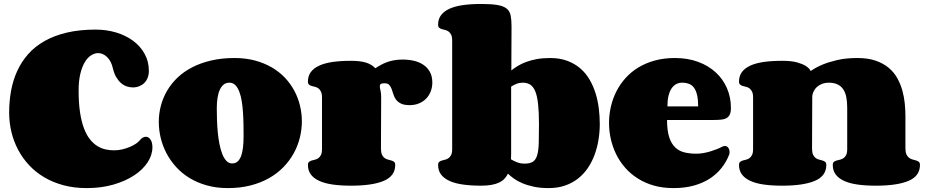

<svg xmlns="http://www.w3.org/2000/svg" viewBox="-20 -941 4694 973"><path d="M419.4 12.2Q355.5 12.2 301.8 -2.2Q248 -16.6 204.3 -42.5Q160.6 -68.4 127.4 -104Q94.2 -139.6 71.8 -182.1Q49.3 -224.6 37.8 -272.2Q26.4 -319.8 26.4 -370.1Q26.4 -427.7 36.1 -481.2Q45.9 -534.7 67.4 -581.5Q88.9 -628.4 123 -667Q157.2 -705.6 206.1 -733.2Q254.9 -760.7 319.1 -775.9Q383.3 -791 465.3 -791Q519.5 -791 568.4 -776.4Q617.2 -761.7 654.1 -734.6Q690.9 -707.5 712.6 -668.7Q734.4 -629.9 734.4 -582Q734.4 -562.5 728.3 -546.9Q722.2 -531.2 711.2 -520.5Q700.2 -509.8 685.3 -503.9Q670.4 -498 653.3 -498Q638.2 -498 623 -502.9Q607.9 -507.8 594.2 -519.3Q580.6 -530.8 569.6 -549.1Q558.6 -567.4 552.2 -594.2Q543.5 -632.3 522.5 -652.1Q501.5 -671.9 477.5 -671.9Q459.5 -671.9 441.7 -660.6Q423.8 -649.4 409.9 -626.2Q396 -603 387.2 -567.4Q378.4 -531.7 378.4 -482.9Q378.4 -418.5 385.7 -370.8Q393.1 -323.2 406 -289.6Q418.9 -255.9 436.3 -234.4Q453.6 -212.9 473.6 -200.7Q493.7 -188.5 515.1 -183.8Q536.6 -179.2 558.1 -179.2Q580.1 -179.2 601.1 -184.3Q622.1 -189.5 639.4 -197Q656.7 -204.6 669.2 -213.1Q681.6 -221.7 687.5 -229Q694.8 -238.8 703.4 -243.4Q711.9 -248 719.2 -248Q732.9 -248 742.7 -233.9Q752.4 -219.7 752.4 -194.8Q752.4 -155.8 728.3 -118.7Q704.1 -81.5 660.2 -52.5Q616.2 -23.4 554.9 -5.6Q493.7 12.2 419.4 12.2Z M1134.8 12.2Q1076.7 12.2 1028.1 -1.5Q979.5 -15.1 940.7 -38.8Q901.9 -62.5 872.6 -94.7Q843.3 -127 823.7 -164.3Q804.2 -201.7 794.4 -242.2Q784.7 -282.7 784.7 -323.2Q784.7 -364.7 795.2 -405Q805.7 -445.3 826.9 -481.4Q848.1 -517.6 879.9 -547.9Q911.6 -578.1 954.3 -600.1Q997.1 -622.1 1050.5 -634.5Q1104 -647 1168.5 -647Q1225.1 -647 1272.2 -634.3Q1319.3 -621.6 1357.4 -599.4Q1395.5 -577.1 1424.1 -546.9Q1452.6 -516.6 1471.7 -481Q1490.7 -445.3 1500.2 -405.8Q1509.8 -366.2 1509.8 -326.2Q1509.8 -284.7 1499.5 -243.2Q1489.3 -201.7 1468.5 -164.1Q1447.8 -126.5 1416.5 -94.2Q1385.3 -62 1343.5 -38.3Q1301.8 -14.6 1249.5 -1.2Q1197.3 12.2 1134.8 12.2ZM1156.7 -112.8Q1172.9 -112.8 1183.8 -122.3Q1194.8 -131.8 1201.7 -149.9Q1208.5 -168 1211.4 -193.6Q1214.4 -219.2 1214.4 -251Q1214.4 -278.8 1213.9 -309.8Q1213.4 -340.8 1211.4 -370.8Q1209.5 -400.9 1205.1 -428.2Q1200.7 -455.6 1192.6 -476.6Q1184.6 -497.6 1172.4 -509.8Q1160.2 -522 1142.6 -522Q1125.5 -522 1113.5 -512.5Q1101.6 -502.9 1093.8 -485.8Q1085.9 -468.8 1082.3 -444.8Q1078.6 -420.9 1078.6 -392.1Q1078.6 -365.2 1079.6 -334Q1080.6 -302.7 1083.5 -271.7Q1086.4 -240.7 1092 -211.9Q1097.7 -183.1 1106.2 -161.1Q1114.7 -139.2 1127.2 -126Q1139.6 -112.8 1156.7 -112.8Z M1910.6 -188Q1910.6 -168 1916 -156.7Q1921.4 -145.5 1929.4 -139.9Q1937.5 -134.3 1946.8 -132.1Q1956.1 -129.9 1964.1 -127.4Q1972.2 -125 1977.5 -120.4Q1982.9 -115.7 1982.9 -105Q1982.9 -49.3 1925.3 -24.7Q1867.7 0 1758.8 0Q1706.1 0 1665.5 -5.9Q1625 -11.7 1597.2 -24.7Q1569.3 -37.6 1554.9 -57.4Q1540.5 -77.1 1540.5 -105Q1540.5 -115.7 1545.9 -120.4Q1551.3 -125 1559.1 -127.4Q1566.9 -129.9 1576.2 -131.8Q1585.4 -133.8 1593.3 -139.4Q1601.1 -145 1606.4 -155.5Q1611.8 -166 1611.8 -186V-446.8Q1611.8 -466.3 1606.4 -477.1Q1601.1 -487.8 1593.3 -493.4Q1585.4 -499 1576.2 -501Q1566.9 -502.9 1559.1 -505.4Q1551.3 -507.8 1545.9 -512.5Q1540.5 -517.1 1540.5 -527.8Q1540.5 -555.7 1554.9 -575.4Q1569.3 -595.2 1597.2 -608.2Q1625 -621.1 1665.5 -627Q1706.1 -632.8 1758.8 -632.8Q1807.1 -632.8 1836.2 -623.3Q1865.2 -613.8 1881.8 -595.2Q1895.5 -604 1910.2 -612.1Q1924.8 -620.1 1941.4 -626.2Q1958 -632.3 1977.5 -635.7Q1997.1 -639.2 2020.5 -639.2Q2049.8 -639.2 2076.9 -633.1Q2104 -627 2125 -613Q2146 -599.1 2158.4 -576.9Q2170.9 -554.7 2170.9 -522Q2170.9 -500.5 2163.6 -480Q2156.2 -459.5 2141.8 -443.6Q2127.4 -427.7 2105.7 -418Q2084 -408.2 2055.7 -408.2Q2027.3 -408.2 2011.2 -416.5Q1995.1 -424.8 1986.3 -437Q1977.5 -449.2 1973.4 -463.6Q1969.2 -478 1964.6 -490.2Q1960 -502.4 1952.4 -510.7Q1944.8 -519 1929.7 -519Q1914.6 -519 1909.7 -515.4Q1904.8 -511.7 1904.8 -504.9Q1904.8 -496.1 1908.2 -482.4Q1911.6 -468.8 1911.6 -449.2Z M2571.3 -584Q2585 -595.2 2603.3 -606.4Q2621.6 -617.7 2645.5 -626.7Q2669.4 -635.7 2699.7 -641.4Q2730 -647 2767.6 -647Q2816.9 -647 2854.7 -632.8Q2892.6 -618.7 2920.7 -594.5Q2948.7 -570.3 2967.8 -537.6Q2986.8 -504.9 2998.3 -467.8Q3009.8 -430.7 3014.6 -391.1Q3019.5 -351.6 3019.5 -313Q3019.5 -272 3012.9 -231.9Q3006.3 -191.9 2992.9 -155.8Q2979.5 -119.6 2958.5 -88.9Q2937.5 -58.1 2908.7 -35.6Q2879.9 -13.2 2843 -0.5Q2806.2 12.2 2760.3 12.2Q2717.8 12.2 2684.8 5.1Q2651.9 -2 2626.7 -12.7Q2601.6 -23.4 2583.7 -36.4Q2565.9 -49.3 2554.2 -61Q2547.4 -46.9 2536.6 -35.4Q2525.9 -23.9 2509.8 -16.1Q2493.7 -8.3 2470.9 -4.2Q2448.2 0 2418.5 0Q2365.7 0 2325.2 -5.9Q2284.7 -11.7 2256.8 -24.7Q2229 -37.6 2214.6 -57.4Q2200.2 -77.1 2200.2 -105Q2200.2 -115.7 2205.6 -120.4Q2210.9 -125 2218.8 -127.4Q2226.6 -129.9 2235.8 -131.8Q2245.1 -133.8 2252.9 -139.4Q2260.7 -145 2266.1 -155.5Q2271.5 -166 2271.5 -186V-734.9Q2271.5 -754.9 2266.1 -765.4Q2260.7 -775.9 2252.9 -781.5Q2245.1 -787.1 2235.8 -789.1Q2226.6 -791 2218.8 -793.5Q2210.9 -795.9 2205.6 -800.5Q2200.2 -805.2 2200.2 -815.9Q2200.2 -843.8 2214.6 -863.5Q2229 -883.3 2256.8 -896.2Q2284.7 -909.2 2325.2 -915Q2365.7 -920.9 2418.5 -920.9Q2471.2 -920.9 2501.7 -915.5Q2532.2 -910.2 2547.9 -897.2Q2563.5 -884.3 2567.9 -862.3Q2572.3 -840.3 2572.3 -807.1ZM2629.4 -522Q2612.3 -522 2597.4 -516.1Q2582.5 -510.3 2570.3 -502V-188Q2570.3 -173.8 2570.3 -160.2Q2570.3 -146.5 2569.3 -133.8Q2583 -125.5 2600.1 -118.7Q2617.2 -111.8 2638.2 -111.8Q2665.5 -111.8 2680.4 -121.3Q2695.3 -130.9 2702.1 -153.8Q2709 -176.8 2710.2 -215.1Q2711.4 -253.4 2711.4 -311Q2711.4 -371.6 2707 -412.4Q2702.6 -453.1 2692.9 -477.3Q2683.1 -501.5 2667.5 -511.7Q2651.9 -522 2629.4 -522Z M3436.5 -522Q3420.9 -522 3407.2 -514.9Q3393.6 -507.8 3383.5 -493.2Q3373.5 -478.5 3367.9 -455.8Q3362.3 -433.1 3362.3 -401.9H3518.1Q3518.1 -436 3512.7 -459.2Q3507.3 -482.4 3497.1 -496.3Q3486.8 -510.3 3471.4 -516.1Q3456.1 -522 3436.5 -522ZM3400.4 -647Q3465.8 -647 3518.3 -627.4Q3570.8 -607.9 3607.7 -573.7Q3644.5 -539.6 3664.3 -493.4Q3684.1 -447.3 3684.1 -394Q3684.1 -372.1 3678 -359.9Q3671.9 -347.7 3660.6 -341.8Q3649.4 -335.9 3632.8 -334.5Q3616.2 -333 3595.2 -333H3360.4Q3360.4 -279.3 3371.3 -245.8Q3382.3 -212.4 3401.9 -193.8Q3421.4 -175.3 3448.7 -168.7Q3476.1 -162.1 3509.3 -162.1Q3526.9 -162.1 3545.7 -165.5Q3564.5 -168.9 3581.8 -174.3Q3599.1 -179.7 3613.8 -185.5Q3628.4 -191.4 3638.2 -196.8Q3646 -201.2 3653.3 -201.2Q3664.6 -201.2 3670.9 -191.7Q3677.2 -182.1 3677.2 -170.4Q3677.2 -166.5 3676.8 -163.1Q3676.3 -159.7 3674.8 -156.2Q3660.6 -120.1 3636.2 -89.4Q3611.8 -58.6 3576.9 -35.9Q3542 -13.2 3496.1 -0.5Q3450.2 12.2 3393.1 12.2Q3338.4 12.2 3293.2 -0.7Q3248 -13.7 3211.7 -36.9Q3175.3 -60.1 3147.9 -91.3Q3120.6 -122.6 3102.5 -159.4Q3084.5 -196.3 3075.4 -236.6Q3066.4 -276.9 3066.4 -317.9Q3066.4 -359.4 3075.7 -400.1Q3085 -440.9 3103.5 -477.5Q3122.1 -514.2 3149.9 -545.2Q3177.7 -576.2 3214.8 -598.9Q3252 -621.6 3298.3 -634.3Q3344.7 -647 3400.4 -647Z M4095.2 -188Q4095.2 -168 4100.6 -156.7Q4106 -145.5 4114 -139.9Q4122.1 -134.3 4131.3 -132.1Q4140.6 -129.9 4148.7 -127.4Q4156.7 -125 4162.1 -120.4Q4167.5 -115.7 4167.5 -105Q4167.5 -49.3 4109.9 -24.7Q4052.2 0 3943.4 0Q3890.6 0 3850.1 -5.9Q3809.6 -11.7 3781.7 -24.7Q3753.9 -37.6 3739.5 -57.4Q3725.1 -77.1 3725.1 -105Q3725.1 -115.7 3730.5 -120.4Q3735.8 -125 3743.7 -127.4Q3751.5 -129.9 3760.7 -131.8Q3770 -133.8 3777.8 -139.4Q3785.6 -145 3791 -155.5Q3796.4 -166 3796.4 -186V-446.8Q3796.4 -466.3 3791 -477.1Q3785.6 -487.8 3777.8 -493.4Q3770 -499 3760.7 -501Q3751.5 -502.9 3743.7 -505.4Q3735.8 -507.8 3730.5 -512.5Q3725.1 -517.1 3725.1 -527.8Q3725.1 -555.7 3739.5 -575.4Q3753.9 -595.2 3781.7 -608.2Q3809.6 -621.1 3850.1 -627Q3890.6 -632.8 3943.4 -632.8Q3991.2 -632.8 4019.5 -624.8Q4047.9 -616.7 4063.5 -606.9Q4081.5 -595.2 4088.4 -581.1Q4113.8 -599.1 4148.9 -613.8Q4179.2 -626.5 4222.9 -636.7Q4266.6 -647 4325.2 -647Q4378.9 -647 4417.7 -633.5Q4456.5 -620.1 4483.6 -597.4Q4510.7 -574.7 4527.3 -544.7Q4543.9 -514.6 4553 -481.9Q4562 -449.2 4565.2 -415.8Q4568.4 -382.3 4568.4 -352.1V-190.4Q4568.4 -169.9 4573.7 -158.4Q4579.1 -147 4587.4 -140.9Q4595.7 -134.8 4605.2 -132.6Q4614.7 -130.4 4623 -127.7Q4631.3 -125 4636.7 -120.4Q4642.1 -115.7 4642.1 -105Q4642.1 -49.3 4584.7 -24.7Q4527.3 0 4418.5 0Q4365.7 0 4325.2 -5.9Q4284.7 -11.7 4256.8 -24.7Q4229 -37.6 4214.6 -57.4Q4200.2 -77.1 4200.2 -105Q4200.2 -115.7 4205.6 -120.4Q4210.9 -125 4219.2 -127.4Q4227.5 -129.9 4236.8 -131.8Q4246.1 -133.8 4254.4 -139.4Q4262.7 -145 4268.1 -155.5Q4273.4 -166 4273.4 -186V-394.5Q4273.4 -424.8 4268.8 -448.5Q4264.2 -472.2 4253.2 -488.5Q4242.2 -504.9 4224.1 -513.4Q4206.1 -522 4179.2 -522Q4162.1 -522 4147 -516.4Q4131.8 -510.7 4120.6 -500.7Q4109.4 -490.7 4102.8 -476.8Q4096.2 -462.9 4096.2 -446.8Z"/></svg>

Font: Corben
Style: Bold
Weight: 700
Designer: vernon adams
Foundry: vernon adams
Version: Version 1.101; ttfautohint (v1.6)